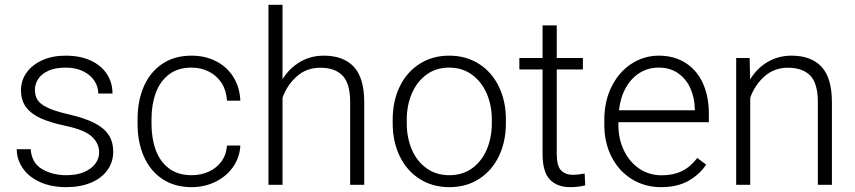

<svg xmlns="http://www.w3.org/2000/svg" viewBox="-20 -770 3561 800"><path d="M67.4 -394.5Q67.4 -434.1 90.3 -466.8Q113.3 -499.5 155.5 -518.8Q197.8 -538.1 253.4 -538.1Q313.5 -538.1 357.7 -517.8Q401.9 -497.6 425.3 -461.7Q448.7 -425.8 448.7 -380.4H389.6Q389.6 -408.2 373.5 -433.1Q357.4 -458 326.4 -473.1Q295.4 -488.3 253.4 -488.3Q210 -488.3 181.4 -475.1Q152.8 -461.9 139.2 -440.9Q125.5 -419.9 125.5 -396.5Q125.5 -371.1 136.5 -353.5Q147.5 -335.9 178.2 -321.3Q209 -306.6 266.6 -293.5Q332 -278.3 372.3 -258.1Q412.6 -237.8 432.1 -208.7Q451.7 -179.7 451.7 -137.7Q451.7 -94.7 427.5 -61Q403.3 -27.3 359.1 -8.8Q314.9 9.8 256.8 9.8Q192.4 9.8 145.5 -12Q98.6 -33.7 74.2 -70.1Q49.8 -106.4 49.8 -148.4H107.9Q111.8 -91.3 155 -65.7Q198.2 -40 256.8 -40Q299.8 -40 330.6 -53.2Q361.3 -66.4 377.2 -87.9Q393.1 -109.4 393.1 -134.8Q393.1 -172.4 362.8 -200.7Q332.5 -229 251.5 -246.1Q189 -259.3 149.2 -277.3Q109.4 -295.4 88.4 -323.7Q67.4 -352.1 67.4 -394.5Z M981.4 -163.6Q979 -114.3 951.2 -74.5Q923.3 -34.7 877.7 -12.5Q832 9.8 778.8 9.8Q706.5 9.8 655.8 -24.7Q605 -59.1 579.1 -118.7Q553.2 -178.2 553.2 -253.9V-274.4Q553.2 -349.6 579.1 -409.4Q605 -469.2 655.8 -503.7Q706.5 -538.1 777.8 -538.1Q834.5 -538.1 879.9 -515.1Q925.3 -492.2 952.1 -449.5Q979 -406.7 981.4 -350.6H925.8Q923.3 -392.6 903.6 -423.6Q883.8 -454.6 850.8 -471.4Q817.9 -488.3 777.8 -488.3Q720.7 -488.3 683.3 -459.2Q646 -430.2 628.7 -381.8Q611.3 -333.5 611.3 -274.4V-253.9Q611.3 -194.3 628.4 -146.2Q645.5 -98.1 683.1 -69.1Q720.7 -40 778.8 -40Q816.4 -40 848.9 -54.4Q881.3 -68.8 902.1 -96.7Q922.9 -124.5 925.8 -163.6Z M1497.6 -344.2V0H1439V-344.2Q1439 -422.4 1407.2 -455.1Q1375.5 -487.8 1314.5 -487.8Q1257.3 -487.8 1216.8 -451.9Q1176.3 -416 1157.2 -362.8V0H1098.6V-750H1157.2V-439.9Q1185.5 -485.8 1230 -512Q1274.4 -538.1 1329.1 -538.1Q1411.1 -538.1 1454.3 -491.7Q1497.6 -445.3 1497.6 -344.2Z M1851.6 -538.1Q1921.9 -538.1 1975.6 -503.9Q2029.3 -469.7 2058.6 -409.2Q2087.9 -348.6 2087.9 -272V-256.3Q2087.9 -179.7 2058.6 -119.1Q2029.3 -58.6 1976.1 -24.4Q1922.9 9.8 1852.5 9.8Q1782.2 9.8 1728.5 -24.4Q1674.8 -58.6 1645.5 -119.1Q1616.2 -179.7 1616.2 -256.3V-272Q1616.2 -348.6 1645.5 -409.2Q1674.8 -469.7 1728.3 -503.9Q1781.7 -538.1 1851.6 -538.1ZM1852.5 -40Q1907.7 -40 1947.8 -69.3Q1987.8 -98.6 2008.5 -147.9Q2029.3 -197.3 2029.3 -256.3V-272Q2029.3 -330.1 2008.3 -379.4Q1987.3 -428.7 1947 -458.5Q1906.7 -488.3 1851.6 -488.3Q1796.4 -488.3 1756.3 -458.5Q1716.3 -428.7 1695.6 -379.4Q1674.8 -330.1 1674.8 -272V-256.3Q1674.8 -197.3 1695.6 -147.9Q1716.3 -98.6 1756.6 -69.3Q1796.9 -40 1852.5 -40Z M2418.5 2Q2408.2 5.4 2390.9 7.6Q2373.5 9.8 2356 9.8Q2301.3 9.8 2271 -22Q2240.7 -53.7 2240.7 -128.9V-480.5H2144V-528.3H2240.7V-664.1H2299.8V-528.3H2408.7V-480.5H2299.8V-128.9Q2299.8 -78.1 2318.1 -59.8Q2336.4 -41.5 2368.2 -41.5Q2385.7 -41.5 2416 -46.9Z M2556.6 -260.7V-249.5Q2556.6 -191.4 2579.6 -143.3Q2602.5 -95.2 2643.6 -67.4Q2684.6 -39.6 2737.3 -39.6Q2784.7 -39.6 2820.8 -56.9Q2856.9 -74.2 2885.3 -111.8L2922.4 -84Q2893.6 -41.5 2847.4 -15.9Q2801.3 9.8 2734.9 9.8Q2667 9.8 2613 -23.4Q2559.1 -56.6 2528.6 -115.7Q2498 -174.8 2498 -249.5V-270.5Q2498 -349.6 2529.1 -410.6Q2560.1 -471.7 2612.1 -504.9Q2664.1 -538.1 2724.6 -538.1Q2790 -538.1 2837.4 -507.3Q2884.8 -476.6 2909.2 -421.9Q2933.6 -367.2 2933.6 -296.4V-260.7ZM2559.1 -310.5H2875V-316.9Q2874 -362.8 2856.7 -401.9Q2839.4 -440.9 2805.7 -464.6Q2772 -488.3 2724.6 -488.3Q2680.7 -488.3 2645.3 -466.3Q2609.9 -444.3 2587.4 -404.1Q2564.9 -363.8 2559.1 -310.5Z M3446.3 -344.2V0H3387.7V-344.2Q3387.7 -422.4 3356 -455.1Q3324.2 -487.8 3263.2 -487.8Q3206.1 -487.8 3165.5 -451.9Q3125 -416 3106 -362.8V0H3047.4V-528.3H3103.5L3105.5 -439Q3133.8 -485.4 3178.2 -511.7Q3222.7 -538.1 3277.8 -538.1Q3359.9 -538.1 3403.1 -491.7Q3446.3 -445.3 3446.3 -344.2Z"/></svg>

Font: Heebo Light
Style: Regular
Weight: 300
Designer: Oded Ezer
Foundry: Meir Sadan
Version: Version 2.001; ttfautohint (v1.5.14-ce02) -l 8 -r 50 -G 200 